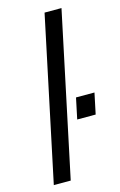

<svg xmlns="http://www.w3.org/2000/svg" viewBox="-116 -793 529 844"><g transform="rotate(-15 149.0 -371.5)"><path d="M20 0 177 -743H254L97 0ZM194 -252 214 -347H298L278 -252Z"/></g></svg>

Font: Saira SemiCondensed
Style: Italic
Weight: 400
Width: 4
Italic angle: -12°
Designer: Hector Gatti with collaboration of the Omnibus-Type team
Foundry: Omnibus-Type
Version: Version 1.101